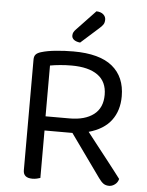

<svg xmlns="http://www.w3.org/2000/svg" viewBox="-57 -866 702 919"><g transform="rotate(5 294.5 -406.5)"><path d="M171 -2Q165 0 155 2.5Q145 5 133 5Q89 5 89 -32V-564Q89 -580 97 -588.5Q105 -597 122 -602Q151 -611 193.5 -615Q236 -619 276 -619Q402 -619 463.5 -568.5Q525 -518 525 -425Q525 -356 489.5 -309Q454 -262 382 -242Q407 -210 432 -178Q457 -146 479.5 -117.5Q502 -89 519.5 -66Q537 -43 547 -30Q543 -13 529.5 -3Q516 7 502 7Q485 7 474 -1Q463 -9 451 -26L305 -230H171ZM285 -298Q359 -298 401 -330Q443 -362 443 -425Q443 -488 399 -519.5Q355 -551 273 -551Q246 -551 218.5 -548.5Q191 -546 170 -542V-298ZM369 -820Q391 -819 402.5 -808.5Q414 -798 414 -784Q414 -770 408.5 -761Q403 -752 389 -740L304 -664Q285 -666 274.5 -674Q264 -682 264 -694Q264 -704 268 -711Q272 -718 278 -724Z"/></g></svg>

Font: Baloo 2
Style: Regular
Weight: 400
Designer: Sarang Kulkarni and Ek Type
Foundry: Ek Type
Version: Version 1.640;hotconv 1.0.111;makeotfexe 2.5.65597; ttfautoh